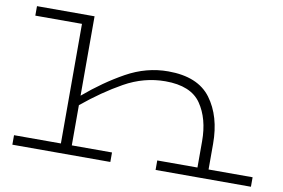

<svg xmlns="http://www.w3.org/2000/svg" viewBox="-73 -811 1380 936"><g transform="rotate(10 616.5 -343.0)"><path d="M1219 -47V0H747V-47H946V-177Q946 -289 896 -361.5Q846 -434 720 -434Q614 -434 517.5 -380Q421 -326 324 -246V-47H523V0H38V-47H270V-639H39V-686H324V-293Q419 -374 518 -429Q617 -484 725 -484Q872 -484 936.5 -397Q1001 -310 1001 -174V-47Z"/></g></svg>

Font: BioRhyme Expanded Light
Style: Regular
Weight: 300
Width: 7
Designer: Aoife Mooney
Foundry: Aoife Mooney Type
Version: Version 1.001